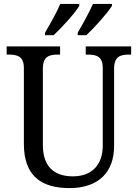

<svg xmlns="http://www.w3.org/2000/svg" viewBox="-20 -951 704 981"><path d="M377 -784V-771H421C463 -810 531 -886 552 -921V-931H455C435 -886 404 -830 377 -784ZM210 -784V-771H254C296 -810 365 -886 385 -921V-931H288C269 -886 237 -830 210 -784ZM335 10C484 10 563 -72 563 -205V-600C563 -663 596 -672 638 -672H650V-714H418V-672H430C472 -672 505 -663 505 -604V-207C505 -116 456 -50 352 -50C263 -50 199 -94 199 -210V-600C199 -663 232 -672 275 -672H287V-714H14V-672H26C68 -672 102 -663 102 -604V-216C102 -53 190 10 335 10Z"/></svg>

Font: Noto Serif Sinhala SemiCondensed
Style: Regular
Weight: 400
Width: 4
Designer: Jelle Bosma - Monotype Design Team
Foundry: Monotype Imaging Inc.
Version: Version 2.007